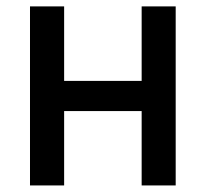

<svg xmlns="http://www.w3.org/2000/svg" viewBox="-20 -565 626 585"><path d="M175.4 -545.5H71.4V0H175.4V-226.6H411.6V0H515.3V-545.5H411.6V-318.5H175.4Z"/></svg>

Font: Magic Ui Pro Medium
Style: Regular
Weight: 500
Designer: Stefan Endress, Andreas Faust
Version: Version 1.000;FEAKit 1.0